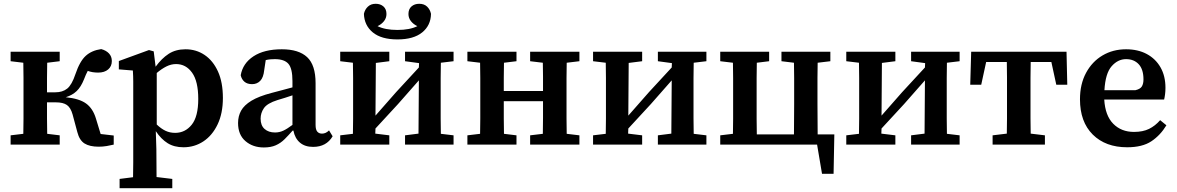

<svg xmlns="http://www.w3.org/2000/svg" viewBox="-20 -763 6209 1013"><path d="M388 -66 363 -159Q353 -195 333 -209Q313 -223 275 -223H228Q228 -180 228 -137Q228 -94 229 -57L295 -49V0H36V-49L103 -57Q104 -95 104 -137.5Q104 -180 104 -215V-274Q104 -309 104 -351.5Q104 -394 103 -432L36 -440V-490H295V-440L229 -432Q228 -394 228 -351Q228 -308 228 -276H272Q310 -276 334.5 -295.5Q359 -315 378 -372Q401 -440 432.5 -468.5Q464 -497 514 -504Q540 -497 555 -481Q570 -465 570 -441Q570 -413 550.5 -396.5Q531 -380 498 -380Q467 -380 443 -389Q438 -379 433 -368.5Q428 -358 423 -344Q407 -304 384.5 -282.5Q362 -261 327 -250Q398 -243 434 -217Q470 -191 486 -138L511 -56L580 -48V0Q564 4 543 7.5Q522 11 501 11Q453 11 426 -6Q399 -23 388 -66Z M909 -425Q883 -425 858 -412.5Q833 -400 807 -378V-106Q830 -84 853 -73Q876 -62 904 -62Q957 -62 991.5 -105Q1026 -148 1026 -241Q1026 -334 993.5 -379.5Q961 -425 909 -425ZM948 14Q899 14 864.5 -7.5Q830 -29 802 -71L805 24Q805 59 805.5 96Q806 133 806 171L889 181V230H611V181L682 172Q683 132 683 94.5Q683 57 683 20V-267Q683 -305 683 -332.5Q683 -360 681 -391L607 -397V-441L766 -499L791 -492L801 -411Q833 -455 870 -479Q907 -503 959 -503Q1015 -503 1059.5 -473Q1104 -443 1130 -386Q1156 -329 1156 -246Q1156 -165 1128 -106.5Q1100 -48 1053 -17Q1006 14 948 14Z M1632 12Q1589 12 1562.5 -10.5Q1536 -33 1528 -74H1524Q1502 -49 1481.5 -28.5Q1461 -8 1435 3.5Q1409 15 1372 15Q1314 15 1275 -18.5Q1236 -52 1236 -114Q1236 -150 1252 -179Q1268 -208 1306.5 -231.5Q1345 -255 1414 -273Q1442 -280 1469 -287.5Q1496 -295 1523 -302V-335Q1523 -402 1501.5 -426.5Q1480 -451 1430 -451Q1418 -451 1406.5 -450Q1395 -449 1382 -446L1374 -393Q1370 -354 1353 -336.5Q1336 -319 1310 -319Q1285 -319 1270 -331.5Q1255 -344 1250 -366Q1261 -429 1317.5 -466Q1374 -503 1467 -503Q1556 -503 1600.5 -461.5Q1645 -420 1645 -324V-104Q1645 -79 1654 -68.5Q1663 -58 1679 -58Q1699 -58 1716 -75L1735 -44Q1702 12 1632 12ZM1355 -137Q1355 -101 1376 -82.5Q1397 -64 1431 -64Q1454 -64 1474.5 -73.5Q1495 -83 1523 -104V-260Q1503 -253 1483.5 -247Q1464 -241 1444 -235Q1390 -218 1372.5 -192.5Q1355 -167 1355 -137Z M2117 -440V-490H2373V-440L2306 -432Q2305 -394 2305 -351.5Q2305 -309 2305 -274V-215Q2305 -180 2305 -137.5Q2305 -95 2306 -57L2373 -49V0H2117V-49L2188 -58L2190 -339L2080 -214L1961 -85L1960 -58L2034 -49V0H1775V-49L1842 -57Q1843 -95 1843 -137.5Q1843 -180 1843 -215V-274Q1843 -309 1843 -351.5Q1843 -394 1842 -432L1775 -440V-490H2034V-440L1963 -431L1961 -153L2070 -277L2190 -407L2191 -430ZM2077 -555Q1992 -555 1947 -592Q1902 -629 1900 -690Q1905 -713 1921 -728Q1937 -743 1962 -743Q1987 -743 2003 -729Q2019 -715 2019 -689Q2019 -668 2006 -651.5Q1993 -635 1972 -625Q2012 -605 2077 -605Q2142 -605 2182 -625Q2161 -635 2148 -651.5Q2135 -668 2135 -689Q2135 -715 2151 -729Q2167 -743 2192 -743Q2218 -743 2233.5 -728Q2249 -713 2254 -690Q2253 -629 2207.5 -592Q2162 -555 2077 -555Z M2777 -440V-490H3037V-440L2970 -432Q2969 -394 2969 -351.5Q2969 -309 2969 -274V-215Q2969 -180 2969 -137.5Q2969 -95 2970 -57L3037 -49V0H2777V-49L2844 -57Q2845 -96 2845 -142Q2845 -188 2845 -229H2638Q2638 -181 2638 -137.5Q2638 -94 2639 -57L2705 -49V0H2446V-49L2513 -57Q2514 -95 2514 -137.5Q2514 -180 2514 -215V-274Q2514 -309 2514 -351.5Q2514 -394 2513 -432L2446 -440V-490H2705V-440L2639 -432Q2638 -394 2638 -353Q2638 -312 2638 -283H2845Q2845 -319 2845 -358Q2845 -397 2844 -432Z M3451 -440V-490H3707V-440L3640 -432Q3639 -394 3639 -351.5Q3639 -309 3639 -274V-215Q3639 -180 3639 -137.5Q3639 -95 3640 -57L3707 -49V0H3451V-49L3522 -58L3524 -339L3414 -214L3295 -85L3294 -58L3368 -49V0H3109V-49L3176 -57Q3177 -95 3177 -137.5Q3177 -180 3177 -215V-274Q3177 -309 3177 -351.5Q3177 -394 3176 -432L3109 -440V-490H3368V-440L3297 -431L3295 -153L3404 -277L3524 -407L3525 -430Z M4103 -440V-490H4361V-440L4294 -432Q4293 -394 4293 -351.5Q4293 -309 4293 -274V-215Q4293 -179 4293.5 -135.5Q4294 -92 4294 -54H4382L4378 154H4317L4291 0H3780V-49L3847 -57Q3848 -95 3848 -137.5Q3848 -180 3848 -215V-274Q3848 -309 3848 -351.5Q3848 -394 3847 -432L3780 -440V-490H4038V-440L3973 -432Q3972 -394 3972 -351.5Q3972 -309 3972 -274V-215Q3972 -179 3972 -135.5Q3972 -92 3973 -54H4169Q4169 -92 4169.5 -135.5Q4170 -179 4170 -215V-274Q4170 -309 4170 -351.5Q4170 -394 4169 -432Z M4787 -440V-490H5043V-440L4976 -432Q4975 -394 4975 -351.5Q4975 -309 4975 -274V-215Q4975 -180 4975 -137.5Q4975 -95 4976 -57L5043 -49V0H4787V-49L4858 -58L4860 -339L4750 -214L4631 -85L4630 -58L4704 -49V0H4445V-49L4512 -57Q4513 -95 4513 -137.5Q4513 -180 4513 -215V-274Q4513 -309 4513 -351.5Q4513 -394 4512 -432L4445 -440V-490H4704V-440L4633 -431L4631 -153L4740 -277L4860 -407L4861 -430Z M5099 -316 5104 -490H5607L5611 -316H5553L5527 -436H5418Q5417 -397 5417 -353.5Q5417 -310 5417 -274V-215Q5417 -180 5417 -138Q5417 -96 5418 -58L5493 -49V0H5217V-49L5292 -58Q5293 -96 5293 -138Q5293 -180 5293 -215V-274Q5293 -310 5293 -353.5Q5293 -397 5292 -436H5183L5157 -316Z M5921 -451Q5878 -451 5845 -413.5Q5812 -376 5807 -287H5970Q5996 -293 6004.5 -307Q6013 -321 6013 -344Q6013 -397 5988 -424Q5963 -451 5921 -451ZM5927 14Q5813 14 5745.5 -53Q5678 -120 5678 -239Q5678 -319 5710 -378.5Q5742 -438 5797 -470.5Q5852 -503 5921 -503Q5984 -503 6030.5 -478Q6077 -453 6103 -407.5Q6129 -362 6129 -300Q6129 -282 6127 -266Q6125 -250 6122 -238H5806Q5811 -153 5853.5 -110Q5896 -67 5963 -67Q6010 -67 6042.5 -83Q6075 -99 6101 -129L6134 -102Q6102 -49 6054.5 -17.5Q6007 14 5927 14Z"/></svg>

Font: Source Serif 4 SmText Semibold
Style: Regular
Weight: 600
Designer: Frank Grießhammer
Foundry: Adobe
Version: Version 4.005;hotconv 1.1.0;makeotfexe 2.6.0